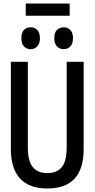

<svg xmlns="http://www.w3.org/2000/svg" viewBox="-20 -1067 540 1097"><path d="M250 10Q148 10 95 -46.5Q42 -103 42 -217V-714H139V-225Q139 -146 167.5 -112Q196 -78 250 -78Q306 -78 333.5 -112.5Q361 -147 361 -226V-714H458V-215Q458 10 250 10ZM344 -786Q321 -786 305.5 -802Q290 -818 290 -849Q290 -881 305.5 -896Q321 -911 344 -911Q367 -911 382 -895.5Q397 -880 397 -849Q397 -818 382 -802Q367 -786 344 -786ZM155 -786Q132 -786 117 -802Q102 -818 102 -849Q102 -881 117 -896Q132 -911 155 -911Q178 -911 193 -895.5Q208 -880 208 -849Q208 -818 193 -802Q178 -786 155 -786ZM127 -977V-1047H378V-977Z"/></svg>

Font: Noto Sans Mono ExtraCondensed Medium
Style: Regular
Weight: 500
Width: 2
Designer: Monotype Design Team
Foundry: Monotype Imaging Inc.
Version: Version 2.014